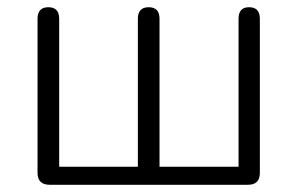

<svg xmlns="http://www.w3.org/2000/svg" viewBox="-20 -512 824 532"><path d="M118 0Q84 0 84 -33V-460Q84 -492 114 -492Q144 -492 144 -460V-50H362V-460Q362 -492 392 -492Q422 -492 422 -460V-50H641V-460Q641 -492 670 -492Q700 -492 700 -460V-33Q700 0 667 0Z"/></svg>

Font: Nunito Light
Style: Regular
Weight: 300
Designer: Vernon Adams
Foundry: Vernon Adams
Version: Version 3.601; ttfautohint (v1.8.2.53-6de2)